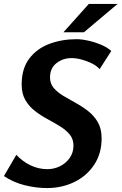

<svg xmlns="http://www.w3.org/2000/svg" viewBox="-56 -943 617 975"><path d="M333 -744Q359 -744 392.5 -736.5Q426 -729 458 -715.5Q490 -702 509 -684L450 -592Q435 -609 409.5 -621.5Q384 -634 357 -641Q330 -648 307 -648Q264 -648 231 -622.5Q198 -597 198 -550Q198 -518 217 -496Q236 -474 266 -456Q296 -438 329 -420Q362 -402 392 -378.5Q422 -355 441 -322Q460 -289 460 -240Q460 -163 422 -106Q384 -49 321 -18.5Q258 12 183 12Q127 12 69 -2.5Q11 -17 -36 -49L27 -157Q57 -124 98 -104Q139 -84 184 -84Q219 -84 249 -99Q279 -114 298 -141Q317 -168 317 -204Q317 -237 298 -260Q279 -283 249 -301.5Q219 -320 185.5 -338Q152 -356 122 -379Q92 -402 73 -434.5Q54 -467 54 -514Q54 -595 93 -646Q132 -697 195.5 -720.5Q259 -744 333 -744ZM395 -923H541L370 -779H266Z"/></svg>

Font: Rosario
Style: Bold Italic
Weight: 700
Italic angle: -8.05°
Designer: Hector Gatti
Foundry: Omnibus Type
Version: Version 1.101; ttfautohint (v1.8.1.43-b0c9)